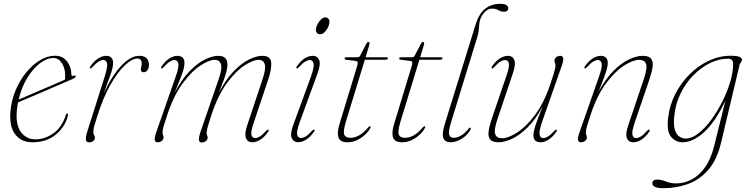

<svg xmlns="http://www.w3.org/2000/svg" viewBox="-20 -738 3914 1006"><path d="M336 -133.5Q322.5 -75 273.5 -33.8Q224.5 7.5 149.5 7.5Q91 7.5 59.2 -34.8Q27.5 -77 35 -156.5Q40 -213.5 62 -265.5Q84 -317.5 117.2 -358.2Q150.5 -399 189.8 -422.5Q229 -446 269 -446Q308.5 -446 331.2 -416.5Q354 -387 354 -348Q354 -337 366.5 -341.5Q376 -344.5 376.5 -337.5Q377 -331.5 362.5 -325Q351 -320 323.8 -308.2Q296.5 -296.5 261 -281.2Q225.5 -266 189 -250.2Q152.5 -234.5 121.8 -221.5Q91 -208.5 74.5 -201.5Q70.5 -181.5 68.5 -161.5Q61 -85.5 89.2 -46.8Q117.5 -8 166 -8Q215.5 -8 260.2 -39.8Q305 -71.5 325 -135.5Q327 -143 332 -143Q338 -143 336 -133.5ZM260 -434Q225 -434 188.5 -406Q152 -378 122.2 -328.8Q92.5 -279.5 77.5 -216Q97 -224.5 129.5 -238.5Q162 -252.5 198.5 -268Q235 -283.5 267.8 -297.8Q300.5 -312 320 -320.5Q321.5 -327.5 321.5 -341.5Q321.5 -380.5 304.2 -407.2Q287 -434 260 -434Z M452.5 -379.5Q448.5 -381.5 453 -389.5Q471.5 -417 493.5 -431.2Q515.5 -445.5 536 -445.5Q552.5 -445.5 562.5 -436.5Q572.5 -427.5 572.5 -408.5Q572.5 -382.5 556.8 -340.5Q541 -298.5 523 -245.5Q546.5 -300 577.2 -345.5Q608 -391 642 -418.2Q676 -445.5 710.5 -445.5Q735.5 -445.5 748 -432.8Q760.5 -420 760.5 -399Q760.5 -382 752.8 -370.8Q745 -359.5 733.5 -359.5Q718 -359.5 718 -373.5Q718 -381.5 720.2 -388.8Q722.5 -396 722.5 -404.5Q722.5 -431.5 700.5 -431.5Q672.5 -431.5 634.8 -396.5Q597 -361.5 558.5 -293.8Q520 -226 489.5 -128Q480 -98.5 474.5 -80.2Q469 -62 469 -46.5Q469 -35.5 473.2 -29.8Q477.5 -24 477.5 -16Q477.5 -7 468.8 0.5Q460 8 447 8Q432 8 430 -5.2Q428 -18.5 438.5 -52.5L528.5 -336.5Q544.5 -387.5 541 -405.5Q537.5 -423.5 521 -423.5Q510.5 -423.5 497 -415.5Q483.5 -407.5 463.5 -385.5Q456 -377.5 452.5 -379.5Z M1032 -51.5 1125.5 -322.5Q1145.5 -380 1137.5 -402.2Q1129.5 -424.5 1105.5 -424.5Q1076.5 -424.5 1031.2 -395.5Q986 -366.5 939 -304Q892 -241.5 858 -141Q846 -104.5 840.2 -85.8Q834.5 -67 833 -58.2Q831.5 -49.5 831.5 -44Q831.5 -36 834.2 -31Q837 -26 837 -18Q837 -7 827.8 0.2Q818.5 7.5 806 7.5Q791.5 7.5 790.5 -6.2Q789.5 -20 802.5 -56L902.5 -342Q918.5 -388 914.5 -405.8Q910.5 -423.5 894 -423.5Q883.5 -423.5 870 -415.5Q856.5 -407.5 837 -385.5Q829.5 -377.5 825.5 -379.5Q821.5 -381.5 826 -389.5Q845 -417.5 867 -431.5Q889 -445.5 909.5 -445.5Q926 -445.5 936.2 -436.8Q946.5 -428 946.5 -408.5Q946.5 -384.5 933.2 -348.8Q920 -313 895 -252Q932.5 -323 974 -365.5Q1015.5 -408 1054.8 -426.8Q1094 -445.5 1124 -445.5Q1174 -445.5 1171.5 -395Q1171 -382 1167 -365.5Q1163 -349 1153.8 -323Q1144.5 -297 1128 -254.5Q1165 -324.5 1206 -366.2Q1247 -408 1285.8 -426.8Q1324.5 -445.5 1354.5 -445.5Q1397 -445.5 1400.8 -411.8Q1404.5 -378 1384 -317L1309 -94Q1293 -47 1297.5 -30.8Q1302 -14.5 1317 -14.5Q1327.5 -14.5 1341.2 -22.5Q1355 -30.5 1375 -53Q1382.5 -60.5 1386.5 -58.5Q1390 -56.5 1385.5 -48.5Q1367 -21 1345 -6.8Q1323 7.5 1302.5 7.5Q1277.5 7.5 1268.8 -14Q1260 -35.5 1275 -80.5L1355.5 -322.5Q1375 -380.5 1367 -402.5Q1359 -424.5 1335.5 -424.5Q1306.5 -424.5 1261.5 -395.5Q1216.5 -366.5 1170 -304Q1123.5 -241.5 1089.5 -141Q1072 -87.5 1067.2 -69Q1062.5 -50.5 1062.5 -42.5Q1062.5 -34 1065.2 -29.2Q1068 -24.5 1068 -17Q1068 -6 1058.8 1.2Q1049.5 8.5 1037.5 8.5Q1023.5 8.5 1022.2 -5Q1021 -18.5 1032 -51.5Z M1658.5 -558.5Q1645.5 -558.5 1639.2 -567.5Q1633 -576.5 1636 -588.5Q1638.5 -606 1653.5 -626.5Q1668.5 -647 1683.5 -647Q1696.5 -647 1702.2 -638Q1708 -629 1705.5 -616.5Q1703 -597.5 1688.2 -578Q1673.5 -558.5 1658.5 -558.5ZM1549 -94Q1533 -49 1537.2 -32Q1541.5 -15 1557 -15Q1568 -15 1581.8 -23Q1595.5 -31 1615 -53Q1622.5 -61 1626.5 -59Q1630.5 -56.5 1626 -49Q1607 -21 1585 -7Q1563 7 1542.5 7Q1518.5 7 1508.8 -14.2Q1499 -35.5 1515.5 -80.5L1609 -336Q1627 -386.5 1623.2 -405Q1619.5 -423.5 1603 -423.5Q1592.5 -423.5 1578.8 -415.2Q1565 -407 1545.5 -385.5Q1538 -377.5 1534 -379.5Q1530.5 -381.5 1535 -389.5Q1553.5 -417.5 1575.5 -431.5Q1597.5 -445.5 1618 -445.5Q1643 -445.5 1652.2 -424Q1661.5 -402.5 1644 -354Z M1844.5 -418.5 1793.5 -425Q1785.5 -426 1785.5 -431.5Q1785.5 -438 1794.5 -438H1852Q1862 -438 1865.5 -444L1901 -511.5Q1904.5 -518 1910.5 -518Q1916.5 -518 1916.5 -511.5Q1916.5 -507.5 1913 -496L1895.5 -438H2004.5Q2012.5 -438 2012.5 -432.5Q2012.5 -425 1997 -425H1891.5L1793 -103Q1776.5 -48.5 1783.8 -32.2Q1791 -16 1815.5 -16Q1839.5 -16 1862.2 -29Q1885 -42 1911 -72Q1915.5 -77 1919 -76.5Q1923 -75.5 1922 -71Q1914 -53 1895.8 -35Q1877.5 -17 1852.8 -4.8Q1828 7.5 1800.5 7.5Q1763.5 7.5 1754 -16.2Q1744.5 -40 1758.5 -87L1850.5 -389.5Q1855.5 -405.5 1854.2 -411.2Q1853 -417 1844.5 -418.5Z M2130.5 -418.5 2079.5 -425Q2071.5 -426 2071.5 -431.5Q2071.5 -438 2080.5 -438H2138Q2148 -438 2151.5 -444L2187 -511.5Q2190.5 -518 2196.5 -518Q2202.5 -518 2202.5 -511.5Q2202.5 -507.5 2199 -496L2181.5 -438H2290.5Q2298.5 -438 2298.5 -432.5Q2298.5 -425 2283 -425H2177.5L2079 -103Q2062.5 -48.5 2069.8 -32.2Q2077 -16 2101.5 -16Q2125.5 -16 2148.2 -29Q2171 -42 2197 -72Q2201.5 -77 2205 -76.5Q2209 -75.5 2208 -71Q2200 -53 2181.8 -35Q2163.5 -17 2138.8 -4.8Q2114 7.5 2086.5 7.5Q2049.5 7.5 2040 -16.2Q2030.5 -40 2044.5 -87L2136.5 -389.5Q2141.5 -405.5 2140.2 -411.2Q2139 -417 2130.5 -418.5Z M2602 -718Q2624 -718 2633.5 -711.2Q2643 -704.5 2643 -696Q2643 -676.5 2619.5 -676.5Q2604.5 -676.5 2591 -684.8Q2577.5 -693 2557.5 -693Q2533.5 -693 2513.8 -668.2Q2494 -643.5 2491.5 -613.5Q2490 -592 2487.8 -574.8Q2485.5 -557.5 2479.5 -539.5L2345 -103Q2328.5 -50 2333.2 -33Q2338 -16 2357.5 -16Q2374.5 -16 2394.8 -27.2Q2415 -38.5 2435.5 -64Q2439.5 -70 2443 -69Q2448.5 -68.5 2446 -60.5Q2431 -31 2400.5 -11.8Q2370 7.5 2340 7.5Q2313 7.5 2303.5 -13.5Q2294 -34.5 2310 -86.5L2472.5 -611.5Q2505.5 -718 2602 -718Z M2896 -58.5Q2900 -56.5 2895.5 -48.5Q2877 -21 2855 -6.8Q2833 7.5 2812.5 7.5Q2795.5 7.5 2785.2 -1.2Q2775 -10 2775 -29.5Q2775 -50.5 2788.2 -88.5Q2801.5 -126.5 2823.5 -181Q2786.5 -112 2744.5 -70.5Q2702.5 -29 2662.8 -10.8Q2623 7.5 2593 7.5Q2559 7.5 2547.5 -8.2Q2536 -24 2540.5 -52.8Q2545 -81.5 2558.5 -121L2634.5 -344Q2650.5 -390.5 2646 -407Q2641.5 -423.5 2626.5 -423.5Q2616 -423.5 2602.2 -415.5Q2588.5 -407.5 2568.5 -385.5Q2561 -377.5 2557 -379.5Q2553.5 -381.5 2558 -389.5Q2576.5 -417.5 2598.5 -431.5Q2620.5 -445.5 2641 -445.5Q2666 -445.5 2674.8 -424Q2683.5 -402.5 2668.5 -358L2587 -115.5Q2567 -56.5 2574.8 -35Q2582.5 -13.5 2611.5 -13.5Q2641.5 -13.5 2688 -42.5Q2734.5 -71.5 2782 -134Q2829.5 -196.5 2863.5 -297Q2876 -333.5 2881.5 -352.5Q2887 -371.5 2888.8 -380Q2890.5 -388.5 2890.5 -394Q2890.5 -403 2887.8 -407.8Q2885 -412.5 2885 -420Q2885 -430.5 2894 -438Q2903 -445.5 2915 -445.5Q2929 -445.5 2931 -433.2Q2933 -421 2922.5 -391L2821 -101.5Q2803.5 -50.5 2807.2 -32.5Q2811 -14.5 2827.5 -14.5Q2838 -14.5 2851.5 -22.8Q2865 -31 2885 -53Q2892.5 -60.5 2896 -58.5Z M3043.5 -379.5Q3039.5 -381.5 3044 -389.5Q3063 -417.5 3085 -431.5Q3107 -445.5 3127.5 -445.5Q3144 -445.5 3154.2 -436.8Q3164.5 -428 3164.5 -408.5Q3164.5 -387.5 3151.2 -349.5Q3138 -311.5 3116 -257Q3153.5 -326 3195.2 -367.5Q3237 -409 3276.8 -427.2Q3316.5 -445.5 3347 -445.5Q3380.5 -445.5 3392 -429.8Q3403.5 -414 3399 -385.2Q3394.5 -356.5 3381 -317L3305 -94Q3289.5 -47.5 3293.8 -31Q3298 -14.5 3313 -14.5Q3323.5 -14.5 3337.5 -22.5Q3351.5 -30.5 3371 -53Q3378.5 -60.5 3382.5 -58.5Q3386.5 -56.5 3382 -48.5Q3363.5 -21 3341.5 -6.8Q3319.5 7.5 3298.5 7.5Q3273.5 7.5 3264.8 -14Q3256 -35.5 3271.5 -80.5L3353 -322.5Q3373 -381.5 3365.2 -403Q3357.5 -424.5 3328.5 -424.5Q3298 -424.5 3251.8 -395.8Q3205.5 -367 3157.8 -304.5Q3110 -242 3076 -141Q3064 -104.5 3058.2 -85.8Q3052.5 -67 3051 -58.2Q3049.5 -49.5 3049.5 -44Q3049.5 -35 3052.2 -30.5Q3055 -26 3055 -18Q3055 -7.5 3045.8 0Q3036.5 7.5 3024.5 7.5Q3010.5 7.5 3008.5 -4.8Q3006.5 -17 3017 -47L3118.5 -336.5Q3136.5 -387.5 3132.5 -405.5Q3128.5 -423.5 3112 -423.5Q3101.5 -423.5 3088 -415.5Q3074.5 -407.5 3055 -385.5Q3047.5 -377.5 3043.5 -379.5Z M3758.5 8Q3737.5 97.5 3692.8 150Q3648 202.5 3587 225.2Q3526 248 3455.5 248Q3424.5 248 3411.2 240.8Q3398 233.5 3398 222Q3398 203 3424.5 203Q3445.5 203 3469.5 213Q3493.5 223 3523 223Q3563.5 223 3602.5 203.2Q3641.5 183.5 3673 140Q3704.5 96.5 3722.5 25L3780.5 -209.5Q3728 -100 3669.8 -46.2Q3611.5 7.5 3556 7.5Q3521 7.5 3496.8 -20.2Q3472.5 -48 3480.5 -118.5Q3487.5 -184.5 3517.2 -243.5Q3547 -302.5 3592.8 -348.2Q3638.5 -394 3694.5 -420Q3750.5 -446 3810.5 -446Q3867.5 -446 3867.5 -425Q3867.5 -417 3862.5 -412.2Q3857.5 -407.5 3855.5 -400ZM3513 -131.5Q3508 -84.5 3516 -58.5Q3524 -32.5 3539.8 -22.2Q3555.5 -12 3573.5 -12Q3604.5 -12 3639 -38.8Q3673.5 -65.5 3705.8 -109.2Q3738 -153 3764.2 -205Q3790.5 -257 3806 -309Q3821.5 -361 3821.5 -403.5Q3821.5 -430.5 3794 -430.5Q3747 -430.5 3700 -407.5Q3653 -384.5 3612.8 -343.5Q3572.5 -302.5 3546 -248.2Q3519.5 -194 3513 -131.5Z"/></svg>

Font: Fraunces 72pt Thin
Style: Italic
Weight: 100
Italic angle: -16°
Version: Version 1.000;[b76b70a41]